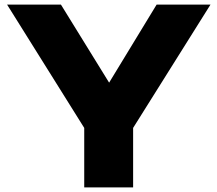

<svg xmlns="http://www.w3.org/2000/svg" viewBox="-20 -820 951 840"><path d="M348.5 0H562.4V-260.4L901 -800H665.3L457.4 -458.4L246.5 -800H10.9L348.5 -260.4Z"/></svg>

Font: Calandify
Style: Semi Bold
Weight: 700
Designer: Brittany Allen
Foundry: Brittany Allen
Version: Version 1.0; ttfautohint (v1.8.4.7-5d5b)